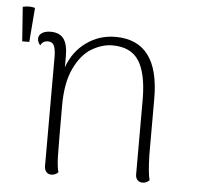

<svg xmlns="http://www.w3.org/2000/svg" viewBox="-47 -645 735 703"><g transform="rotate(5 320.5 -294.0)"><path d="M18 -468H44L54 -594Q43 -597 32 -597Q20 -597 9 -594ZM527 -2Q516 9 502 9Q490 9 483 1.5Q476 -6 476 -19V-299Q475 -392 445.5 -437Q416 -482 349 -482Q311 -482 273 -459.5Q235 -437 209.5 -384Q184 -331 184 -246Q184 -101 185 -61Q186 -21 192 -2Q181 9 167 9Q155 9 148 1Q141 -7 141 -20V-426Q140 -454 133.5 -465Q127 -476 112 -476Q93 -476 85 -459Q75 -470 75 -483Q75 -496 87 -504Q99 -512 119 -512Q152 -512 167 -491.5Q182 -471 182 -428V-387Q203 -446 250.5 -480Q298 -514 357 -514Q518 -514 518 -301V-94Q520 -25 527 -2Z"/></g></svg>

Font: Arima Madurai ExtraLight
Style: Regular
Weight: 275
Designer: Joana Correia and Natanael Gama
Foundry: NDISCOVER
Version: Version 1.019